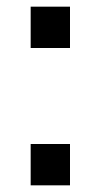

<svg xmlns="http://www.w3.org/2000/svg" viewBox="-20 -613 302 576"><path d="M190 -469V-593H72V-469ZM190 -57V-181H72V-57Z"/></svg>

Font: Spoqa Han Sans Neo Medium
Style: Regular
Weight: 500
Designer: [Spoqa Han Sans Neo] Dong-huui Kim ___ Younghwa Kang ___ Yujin Lee ___ [Noto Sans] Ryoko NISHIZUKA ____ (kana & ideograp
Foundry: Spoqa (http://www.spoqa-han-sans.com)
Version: Version 1.100;hotconv 1.0.109;makeotfexe 2.5.65596